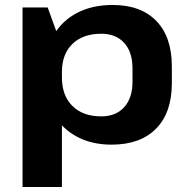

<svg xmlns="http://www.w3.org/2000/svg" viewBox="-20 -570 761 770"><path d="M427.4 10.1Q347.7 10.1 287.8 -22.2Q227.9 -54.5 194.8 -113Q161.7 -171.6 161.2 -250.7V-292.2Q161.7 -371.3 195.3 -429.2Q228.9 -487 289.6 -518.5Q350.3 -550.1 431.6 -550.1Q544.9 -550.1 607 -485.9Q669.2 -421.7 669.2 -303.4V-236.6Q669.2 -118.3 606 -54.1Q542.8 10.1 427.4 10.1ZM70.4 -540H171.3L228.3 -382.4V180H70.4ZM386.3 -103.3Q444.8 -103.3 478.1 -140.2Q511.4 -177.2 511.4 -242V-295.4Q511.4 -361.3 478.1 -398Q444.8 -434.7 386.3 -434.7Q312.5 -434.7 270.4 -393.8Q228.3 -353 228.3 -280.8V-259.7Q228.3 -186.9 270.3 -145.1Q312.4 -103.3 386.3 -103.3Z"/></svg>

Font: Pathway Extreme 8pt Thin
Style: Regular
Weight: 100
Designer: Eduardo Rodriguez Tunni
Foundry: Eduardo Rodriguez Tunni
Version: Version 1.000